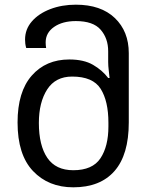

<svg xmlns="http://www.w3.org/2000/svg" viewBox="-20 -790 645 820"><path d="M293 10Q187 10 121 -59.5Q55 -129 55 -267Q55 -398 115.5 -467Q176 -536 276 -536Q338 -536 377.5 -513Q417 -490 442 -457H448Q447 -468 444.5 -488.5Q442 -509 442 -525V-571Q442 -626 410 -663Q378 -700 304 -700Q247 -700 211 -675Q175 -650 175 -609Q175 -603 175.5 -597Q176 -591 177 -585H92Q89 -595 88 -604Q87 -613 87 -621Q87 -665 116 -698.5Q145 -732 194.5 -751Q244 -770 304 -770Q411 -770 470.5 -713Q530 -656 530 -563V-267Q530 -129 469 -59.5Q408 10 293 10ZM293 -63Q375 -63 409 -114Q443 -165 443 -250V-266Q443 -358 410 -410.5Q377 -463 288 -463Q217 -463 181.5 -408Q146 -353 146 -265Q146 -169 182 -116Q218 -63 293 -63Z"/></svg>

Font: Noto Sans Living
Style: Regular
Weight: 400
Designer: Monotype Design Team
Foundry: Monotype Imaging Inc.
Version: Version 2.013; ttfautohint (v1.8.4.7-5d5b)